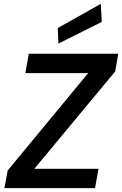

<svg xmlns="http://www.w3.org/2000/svg" viewBox="-20 -980 636 1000"><path d="M3 0 20 -92 439 -599H112L130 -700H596L580 -608L159 -101H493L475 0ZM284 -753 281 -834 505 -960 510 -866Z"/></svg>

Font: DM Sans SemiBold
Style: Italic
Weight: 600
Italic angle: -10°
Designer: Colophon Foundry, Jonny Pinhorn
Foundry: Colophon Foundry
Version: Version 4.004;gftools[0.9.30]